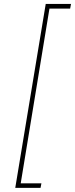

<svg xmlns="http://www.w3.org/2000/svg" viewBox="-20 -781 371 949"><path d="M55.4 147.7 206 -761.4H331L326.7 -738.6H224.4L82.4 125H184.7L180.4 147.7Z"/></svg>

Font: Inter Thin  BETA
Style: Italic
Weight: 100
Italic angle: -9.39999°
Designer: Rasmus Andersson
Foundry: rsms
Version: Version 3.011;git-f93a4a705